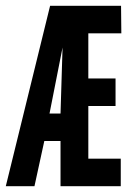

<svg xmlns="http://www.w3.org/2000/svg" viewBox="-20 -643 440 663"><path d="M0 0 153 -623H398L399 -528H285V-372H379V-277H285V-95H397V0H189V-156H133L99 0ZM151 -251H189L196 -479Z"/></svg>

Font: Inconsolata Condensed ExtraBold
Style: Regular
Weight: 800
Width: 3
Monospace: yes
Designer: Raph Levien, Cyreal, Brenton Simpson
Foundry: Raph Levien, Cyreal, Google
Version: Version 3.001; ttfautohint (v1.8.2.53-6de2)